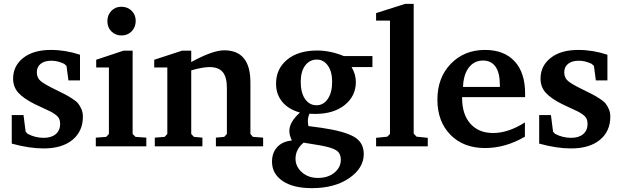

<svg xmlns="http://www.w3.org/2000/svg" viewBox="-20 -759 3223 996"><path d="M41 -14V-162H102L113 -76L123 -65Q162 -44 207 -44Q247 -44 269.5 -63.5Q292 -83 292 -116Q292 -132 286.5 -143.5Q281 -155 267 -165Q253 -175 241 -181Q229 -187 202.5 -199Q176 -211 160 -219Q102 -248 75 -278Q48 -308 48 -351Q48 -417 100.5 -458.5Q153 -500 244 -500Q320 -500 395 -475V-342H335L325 -417L313 -428Q279 -444 247 -444Q211 -444 191 -428Q171 -412 171 -384Q171 -355 191 -338.5Q211 -322 264 -296Q299 -279 314.5 -271Q330 -263 353 -248.5Q376 -234 385.5 -222Q395 -210 402.5 -192.5Q410 -175 410 -154Q410 -78 356 -33.5Q302 11 206 11Q132 11 41 -14Z M609 -724Q642 -724 663 -703Q684 -682 684 -651Q684 -618 663 -596.5Q642 -575 610 -575Q579 -575 558 -596Q537 -617 537 -649Q537 -681 557.5 -702.5Q578 -724 609 -724ZM477 0V-45L531 -49L545 -64V-409H479V-449L620 -496H668V-64L683 -49L739 -45V0Z M780 -409V-449L924 -496H972V-437Q1083 -498 1143 -498Q1279 -498 1279 -332V-64L1292 -49L1345 -45V0H1100V-45L1143 -49L1157 -64V-303Q1157 -359 1135.5 -385Q1114 -411 1067 -411Q1031 -411 972 -394V-64L986 -49L1030 -45V0H783V-45L834 -49L848 -64V-409Z M1391 80Q1391 33 1418.5 3.5Q1446 -26 1494 -30Q1481 -57 1481 -80Q1481 -126 1536 -175Q1476 -192 1444 -231Q1412 -270 1412 -325Q1412 -402 1469.5 -449.5Q1527 -497 1626 -497Q1693 -497 1764 -468H1912V-411H1804Q1826 -373 1826 -334Q1826 -261 1768.5 -214.5Q1711 -168 1614 -168Q1595 -168 1585 -169Q1577 -148 1577 -132Q1577 -120 1580 -105L1648 -96Q1764 -79 1815.5 -50Q1867 -21 1867 40Q1867 113 1791.5 165Q1716 217 1598 217Q1500 217 1445.5 179.5Q1391 142 1391 80ZM1513 64Q1513 105 1546 134.5Q1579 164 1629 164Q1682 164 1715 136.5Q1748 109 1748 70Q1748 35 1723 20Q1698 5 1640 -5L1555 -19Q1513 16 1513 64ZM1540 -334Q1540 -278 1562.5 -245.5Q1585 -213 1622 -213Q1658 -213 1680.5 -246Q1703 -279 1703 -335Q1703 -388 1680.5 -419Q1658 -450 1624 -450Q1586 -450 1563 -419Q1540 -388 1540 -334Z M1931 0V-44L1989 -50L2003 -64V-652H1931V-691L2082 -739H2126V-66L2141 -50L2199 -44V0Z M2249 -242Q2249 -356 2318.5 -428Q2388 -500 2496 -500Q2595 -500 2649.5 -441Q2704 -382 2704 -274V-255H2377V-252Q2377 -166 2420 -117.5Q2463 -69 2538 -69Q2617 -69 2703 -124V-50Q2602 9 2496 9Q2384 9 2316.5 -60Q2249 -129 2249 -242ZM2382 -308H2573V-319Q2573 -381 2550.5 -413Q2528 -445 2486 -445Q2440 -445 2412 -408.5Q2384 -372 2382 -308Z M2777 -14V-162H2838L2849 -76L2859 -65Q2898 -44 2943 -44Q2983 -44 3005.5 -63.5Q3028 -83 3028 -116Q3028 -132 3022.5 -143.5Q3017 -155 3003 -165Q2989 -175 2977 -181Q2965 -187 2938.5 -199Q2912 -211 2896 -219Q2838 -248 2811 -278Q2784 -308 2784 -351Q2784 -417 2836.5 -458.5Q2889 -500 2980 -500Q3056 -500 3131 -475V-342H3071L3061 -417L3049 -428Q3015 -444 2983 -444Q2947 -444 2927 -428Q2907 -412 2907 -384Q2907 -355 2927 -338.5Q2947 -322 3000 -296Q3035 -279 3050.5 -271Q3066 -263 3089 -248.5Q3112 -234 3121.5 -222Q3131 -210 3138.5 -192.5Q3146 -175 3146 -154Q3146 -78 3092 -33.5Q3038 11 2942 11Q2868 11 2777 -14Z"/></svg>

Font: Khartiya
Style: Bold
Weight: 700
Version: Version 1.0.2